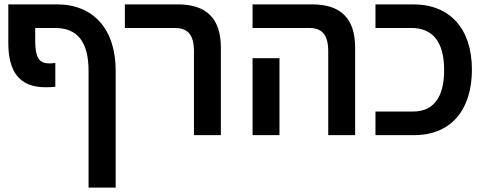

<svg xmlns="http://www.w3.org/2000/svg" viewBox="-20 -618 2221 878"><path d="M18 -422C18 -291 68 -219 188 -219C202 -219 219 -220 233 -221V-330C225 -329 214 -328 205 -328C161 -328 141 -353 141 -430V-490H233C335 -490 385 -425 385 -293V240H509V-295C509 -484 408 -598 240 -598H18Z M867 0H990V-400C990 -533 925 -598 793 -598H551V-490H779C838 -490 867 -460 867 -383Z M1481 0H1604V-400C1604 -533 1539 -598 1407 -598H1135V-490H1394C1452 -490 1481 -460 1481 -383ZM1135 0H1258V-352H1135Z M1697 0H1873C2047 0 2138 -120 2138 -300C2138 -486 2038 -598 1870 -598H1697V-490H1862C1958 -490 2011 -427 2011 -298C2011 -169 1960 -108 1868 -108H1697Z"/></svg>

Font: Noto Sans Hebrew SemiCondensed Semi
Style: Regular
Weight: 600
Width: 4
Designer: Monotype Design Team
Foundry: Monotype Imaging Inc.
Version: Version 1.902